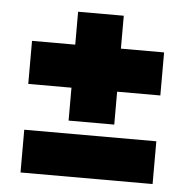

<svg xmlns="http://www.w3.org/2000/svg" viewBox="-44 -605 608 622"><g transform="rotate(5 260.0 -294.5)"><path d="M45 -26.5V-165.5H474.5V-26.5ZM334 -207.5H185.5V-561.5H334ZM45 -314.5V-454.5H474.5V-314.5Z"/></g></svg>

Font: Anek Odia Medium ExtraBold
Style: Regular
Weight: 800
Version: Version 1.003